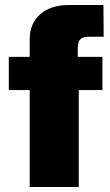

<svg xmlns="http://www.w3.org/2000/svg" viewBox="-20 -743 437 763"><path d="M98 0V-385H15V-517H98V-586Q98 -650 140 -686.5Q182 -723 253 -723H391L392 -597H332Q308 -597 298.5 -586.2Q289 -575.5 289 -547V-517H387V-385H293V0Z"/></svg>

Font: Public Sans Thin Black
Style: Regular
Weight: 900
Version: Version 2.001